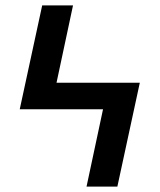

<svg xmlns="http://www.w3.org/2000/svg" viewBox="-20 -690 590 710"><path d="M300 0 361 -286H53L136 -670H250L189 -384H497L414 0Z"/></svg>

Font: Lode
Style: Bold
Weight: 700
Monospace: yes
Designer: Belleve Invis
Foundry: Belleve Invis
Version: Version 29.2.0; ttfautohint (v1.8.3)